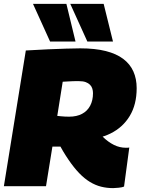

<svg xmlns="http://www.w3.org/2000/svg" viewBox="-22 -959 727 989"><path d="M-2 0 111 -699Q174 -703 225.5 -705Q277 -707 318.5 -708.5Q360 -710 391 -710Q468 -710 523 -696Q578 -682 613 -655.5Q648 -629 665 -591Q682 -553 682 -505Q682 -421 646.5 -362Q611 -303 547.5 -271.5Q484 -240 398 -240L355 -203Q337 -204 319.5 -204Q302 -204 284 -204Q266 -204 248 -204L215 0ZM561 10Q528 10 498.5 2.5Q469 -5 441 -22Q413 -39 386 -67Q359 -95 331 -136Q303 -177 273 -233L483 -284Q494 -268 507.5 -254.5Q521 -241 535.5 -230.5Q550 -220 565 -212.5Q580 -205 595.5 -201.5Q611 -198 625 -198Q630 -198 635 -198Q640 -198 644 -199L617 2Q609 6 589.5 8Q570 10 561 10ZM334 -358Q373 -358 400.5 -372.5Q428 -387 442.5 -414.5Q457 -442 457 -479Q457 -491 453.5 -502.5Q450 -514 441.5 -522.5Q433 -531 419.5 -536Q406 -541 385 -541Q373 -541 364.5 -541Q356 -541 347.5 -540.5Q339 -540 328.5 -539.5Q318 -539 301 -538L273 -362Q283 -361 293 -360Q303 -359 313 -358.5Q323 -358 334 -358ZM236 -745 148 -939H320L367 -745ZM428 -745 340 -939H512L560 -745Z"/></svg>

Font: Georama ExtraCondensed Thin Black
Style: Italic
Weight: 900
Italic angle: -9°
Version: Version 1.001